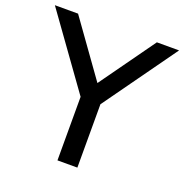

<svg xmlns="http://www.w3.org/2000/svg" viewBox="-146 -819 897 934"><g transform="rotate(20 302.5 -352.5)"><path d="M251 0V-329L-19 -705H101L305 -420L509 -705H624L354 -328V0Z"/></g></svg>

Font: Nunito Sans SemiBold
Style: Regular
Weight: 600
Designer: Vernon Adams
Foundry: Vernon Adams
Version: Version 3.101; ttfautohint (v1.8.4.7-5d5b);gftools[0.9.27]